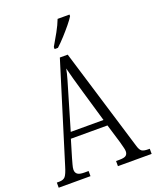

<svg xmlns="http://www.w3.org/2000/svg" viewBox="-167 -1028 914 1124"><g transform="rotate(-20 289.5 -465.5)"><path d="M0 0V-32H15Q41 -32 53 -46Q65 -60 79 -107L267 -714H316L510 -76Q518 -48 530 -40Q542 -32 569 -32H579V0H369V-32H390Q420 -32 431 -40.5Q442 -49 442 -67Q442 -77 437 -95Q432 -113 428 -129L393 -245H165L133 -138Q129 -123 123 -102Q117 -81 117 -69Q117 -51 129 -41.5Q141 -32 172 -32H198V0ZM178 -283H382L323 -485Q309 -533 298 -572.5Q287 -612 280 -641Q275 -613 264 -575Q253 -537 241 -497ZM255 -784Q277 -821 298 -859Q319 -897 332 -931H406V-921Q396 -904 373.5 -876.5Q351 -849 325 -820.5Q299 -792 276 -771H255Z"/></g></svg>

Font: Noto Serif Tamil Condensed Light
Style: Italic
Weight: 300
Width: 3
Italic angle: -12°
Designer: Indian Type Foundry, Tom Grace, and the Monotype Design Team
Foundry: Monotype Imaging Inc.
Version: Version 2.003; ttfautohint (v1.8.4.7-5d5b)